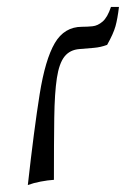

<svg xmlns="http://www.w3.org/2000/svg" viewBox="-20 -517 362 552"><path d="M299 -497H322Q318 -463 312 -441.5Q306 -420 288 -388Q269 -381 250.5 -379.5Q232 -378 209 -376Q181 -374 165.5 -354.5Q150 -335 143.5 -292.5Q137 -250 136 -178.5Q135 -107 135 0Q118 1 97 5Q76 9 60 15Q78 -146 94 -246Q110 -346 137.5 -393Q165 -440 216 -440Q231 -440 246 -441.5Q261 -443 275 -455Q289 -467 299 -497Z"/></svg>

Font: Bona Nova
Style: Italic
Weight: 400
Italic angle: -4°
Designer: Mateusz Machalski
Foundry: Capitalics
Version: Version 4.001; ttfautohint (v1.8.3)